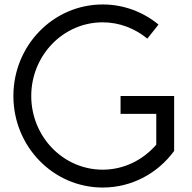

<svg xmlns="http://www.w3.org/2000/svg" viewBox="-20 -830 860 860"><path d="M440 10C571 10 687 -54 760 -154V-400H520V-320H680V-182C621 -114 536 -70 440 -70C263 -70 120 -218 120 -400C120 -582 263 -730 440 -730C516 -730 585 -702 640 -657L690 -720C622 -776 535 -810 440 -810C219 -810 40 -627 40 -400C40 -173 219 10 440 10Z"/></svg>

Font: Gauge
Style: Regular
Weight: 400
Designer: Daniel Pimley
Foundry: Daniel Pimley
Version: Version 1.004;PS 001.001;hotconv 1.0.56